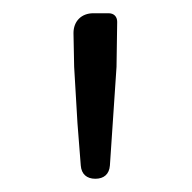

<svg xmlns="http://www.w3.org/2000/svg" viewBox="-20 -786 290 290"><path d="M97 -600 102 -536C103 -523 111 -516 124 -516C137 -516 145 -523 146 -536L156 -685L157 -753C157 -761 152 -766 144 -766H124H121C103 -766 91 -754 91 -736L92 -685Z"/></svg>

Font: GenSenRounded2 TW L
Style: Regular
Weight: 300
Version: Version 2.100;PS 2.1;hotconv 16.6.51;makeotf.lib2.5.65220 DE